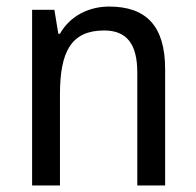

<svg xmlns="http://www.w3.org/2000/svg" viewBox="-20 -566 599 586"><path d="M313 -546C252 -546 194 -518 163 -463H158L146 -536H78V0H163V-278C163 -408 197 -473 298 -473C368 -473 399 -430 399 -345V0H484V-355C484 -487 426 -546 313 -546Z"/></svg>

Font: Noto Sans Arabic SemCond
Style: Regular
Weight: 400
Width: 4
Designer: Monotype Design Team, Nadine Chahine, Nizar Qandah and Khaled Hosny
Foundry: Monotype Imaging Inc.
Version: Version 2.012